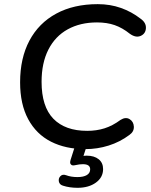

<svg xmlns="http://www.w3.org/2000/svg" viewBox="-20 -699 715 912"><path d="M75.5 -308.1Q75.5 -422.5 119.7 -505.9Q164 -589.3 247.1 -634.3Q330.1 -679.3 444.3 -679.3Q503.4 -679.3 554.2 -661.3Q605.1 -643.4 647.6 -610.3Q674.5 -591.5 673.1 -565.2Q671.7 -539 648.4 -528.6Q625.2 -518.2 596.7 -538.6Q561.4 -566.9 524.7 -579.7Q487.9 -592.5 440.7 -592.5Q361.4 -592.5 301.9 -559.8Q242.3 -527 209.9 -463.5Q177.5 -400 177.5 -310.3Q177.5 -193.1 233.2 -135.3Q289 -77.5 394.2 -77.5Q438.5 -77.5 476.6 -89.5Q514.7 -101.5 552.7 -129.6Q576.9 -144.6 595.7 -133Q614.5 -121.5 615.8 -97.6Q617 -73.7 594.8 -58.1Q549.9 -24.5 496.1 -7.6Q442.4 9.3 385.5 9.3Q292.1 9.3 222.4 -26Q152.7 -61.3 114.1 -132.5Q75.5 -203.8 75.5 -308.1ZM279.1 183Q262.5 178 259.6 163.1Q256.7 148.2 267 137.7Q277.4 127.1 294 133.3Q317.6 142.1 348 142.1Q376.4 142.1 392.4 132.6Q408.3 123.1 408.3 105.2Q408.3 80.9 374 80.9Q357.4 80.9 340.2 85Q331.6 87 326.3 86.7Q321 86.4 317.4 82.7Q313.7 79.1 313.2 74.5Q312.7 69.9 315.1 60.9L340.9 -20H396.4L372 55.6L345.9 48Q373.4 40.4 391.9 40.4Q427.5 40.4 448.6 57.3Q469.7 74.2 469.7 104.1Q469.7 143.6 435.5 168.4Q401.3 193.1 348.5 193.1Q310.5 193.1 279.1 183Z"/></svg>

Font: SN Pro Thin
Style: Italic
Weight: 200
Italic angle: -9°
Designer: Tobias Whetton
Foundry: Supernotes
Version: Version 1.003;Glyphs 3.3 (3324)